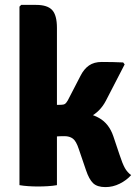

<svg xmlns="http://www.w3.org/2000/svg" viewBox="-20 -756 563 784"><path d="M212.5 0Q196 3 175.8 4.2Q155.5 5.5 135 5.5Q115.5 5.5 96.2 4.2Q77 3 59.5 0V-729L66.5 -736H127.5Q173.5 -736 193 -715Q212.5 -694 212.5 -642ZM467.5 -126Q480 -87.5 490 -69.8Q500 -52 515.5 -41Q497 -20 469 -6Q441 8 410.5 8Q377 8 360.2 -8Q343.5 -24 331 -61.5L301.5 -148Q291 -180 277.5 -190Q264 -200 243.5 -200Q222 -200 206 -198.5Q190 -197 173.5 -194.5L133 -189.5V-297H290Q344.5 -297 385 -274Q425.5 -251 443 -199ZM412 -344Q389 -300 346.2 -277.8Q303.5 -255.5 238.5 -255.5H152V-327L228 -328Q239 -328 244.8 -331.5Q250.5 -335 256.5 -345.5L308.5 -446Q322.5 -474 343.2 -488.5Q364 -503 395.5 -503Q420.5 -503 441 -502.5Q461.5 -502 483 -501L489 -493Z"/></svg>

Font: Signika Light
Style: Bold
Weight: 700
Version: Version 2.003;gftools[0.9.32]